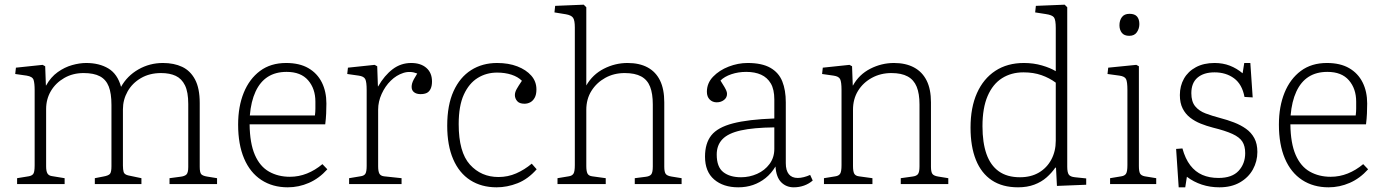

<svg xmlns="http://www.w3.org/2000/svg" viewBox="-20 -786 5903 820"><path d="M53 0V-25L102 -33Q115 -35 121.5 -42.5Q128 -50 128 -80V-401Q128 -430 123.5 -444.5Q119 -459 94 -463L45 -470L48 -497L162 -509L173 -503L176 -421H177Q197 -457 226.5 -478Q256 -499 288 -508Q320 -517 348 -517Q404 -517 443 -493.5Q482 -470 497 -415Q523 -462 571 -489.5Q619 -517 676 -517Q723 -517 758 -500.5Q793 -484 813 -446.5Q833 -409 833 -346V-74Q833 -49 839.5 -42Q846 -35 864 -32L907 -25V0H704V-25L749 -31Q768 -33 776 -40.5Q784 -48 784 -73V-342Q784 -393 770 -421.5Q756 -450 730.5 -462Q705 -474 668 -474Q619 -474 582 -452.5Q545 -431 525 -395.5Q505 -360 505 -319V-79Q505 -62 508 -51.5Q511 -41 527 -37L584 -25V0H385V-25L421 -32Q444 -36 450 -44Q456 -52 456 -76V-338Q456 -387 444.5 -416.5Q433 -446 407 -460Q381 -474 337 -474Q291 -474 254.5 -453Q218 -432 197.5 -397.5Q177 -363 177 -320V-76Q177 -55 182.5 -45.5Q188 -36 201 -34L256 -25V0Z M1209 14Q1144 14 1096 -17.5Q1048 -49 1022.5 -109Q997 -169 997 -254Q997 -331 1021 -390Q1045 -449 1090.5 -483Q1136 -517 1202 -517Q1259 -517 1297 -495Q1335 -473 1354.5 -434Q1374 -395 1374 -344Q1374 -323 1373 -301Q1372 -279 1369 -255H1046Q1047 -174 1068.5 -124.5Q1090 -75 1129 -53Q1168 -31 1218 -31Q1256 -31 1291 -45Q1326 -59 1357 -85L1378 -63Q1343 -24 1299.5 -5Q1256 14 1209 14ZM1047 -293H1325Q1327 -309 1327 -322Q1327 -335 1327 -352Q1327 -407 1296 -443Q1265 -479 1204 -479Q1157 -479 1124 -458Q1091 -437 1071.5 -395Q1052 -353 1047 -293Z M1471 0V-25L1519 -33Q1535 -35 1540.5 -44Q1546 -53 1546 -78V-401Q1546 -436 1540 -448Q1534 -460 1512 -463L1463 -470L1466 -497L1580 -509L1591 -503L1594 -417H1595Q1622 -464 1657 -490.5Q1692 -517 1736 -517Q1777 -517 1801 -496Q1825 -475 1825 -438Q1825 -419 1819 -406.5Q1813 -394 1802.5 -389Q1792 -384 1776 -384Q1759 -384 1748.5 -392Q1738 -400 1738 -415Q1738 -422 1740 -429.5Q1742 -437 1747.5 -447.5Q1753 -458 1762 -472Q1732 -484 1702.5 -474.5Q1673 -465 1649 -441.5Q1625 -418 1610 -385Q1595 -352 1595 -318V-76Q1595 -55 1600 -45Q1605 -35 1620 -33L1695 -25V0Z M2101 14Q2036 14 1988.5 -16.5Q1941 -47 1915.5 -106Q1890 -165 1890 -249Q1890 -337 1917 -396.5Q1944 -456 1992 -486.5Q2040 -517 2103 -517Q2152 -517 2189.5 -502.5Q2227 -488 2249 -463Q2271 -438 2271 -404Q2271 -382 2263.5 -368.5Q2256 -355 2244.5 -349Q2233 -343 2220 -343Q2198 -343 2188.5 -354.5Q2179 -366 2179 -380Q2179 -392 2186.5 -405.5Q2194 -419 2209 -441Q2192 -458 2164.5 -467Q2137 -476 2103 -476Q2057 -476 2020 -453Q1983 -430 1961 -382Q1939 -334 1939 -256Q1939 -136 1987 -83Q2035 -30 2109 -30Q2149 -30 2184.5 -45.5Q2220 -61 2251 -87L2272 -63Q2235 -21 2190.5 -3.5Q2146 14 2101 14Z M2361 0V-25L2409 -33Q2423 -35 2429 -44Q2435 -53 2435 -81V-669Q2435 -699 2427.5 -710Q2420 -721 2397 -725L2348 -733L2351 -761L2473 -766L2484 -755V-422V-421Q2511 -468 2559 -492.5Q2607 -517 2660 -517Q2711 -517 2746 -498Q2781 -479 2799 -442Q2817 -405 2817 -349V-74Q2817 -52 2823 -43.5Q2829 -35 2848 -32L2891 -25V0H2691V-25L2738 -31Q2755 -33 2761.5 -41.5Q2768 -50 2768 -75V-340Q2768 -386 2756.5 -415.5Q2745 -445 2718.5 -459.5Q2692 -474 2648 -474Q2602 -474 2565 -453.5Q2528 -433 2506 -398Q2484 -363 2484 -317V-77Q2484 -55 2489 -45Q2494 -35 2509 -33L2567 -25V0Z M3133 14Q3069 14 3030 -19.5Q2991 -53 2991 -117Q2991 -174 3018 -208Q3045 -242 3110 -259Q3175 -276 3287 -280V-361Q3287 -404 3272 -429.5Q3257 -455 3230.5 -467Q3204 -479 3167 -479Q3133 -479 3103.5 -469Q3074 -459 3057 -442Q3068 -425 3074 -414.5Q3080 -404 3082.5 -397.5Q3085 -391 3085 -385Q3085 -369 3072 -359Q3059 -349 3041 -349Q3023 -349 3011 -361Q2999 -373 2999 -394Q2999 -431 3025.5 -458.5Q3052 -486 3092 -501.5Q3132 -517 3173 -517Q3234 -517 3270 -496.5Q3306 -476 3321 -438.5Q3336 -401 3336 -349V-89Q3336 -58 3349 -42Q3362 -26 3387 -26Q3399 -26 3413 -29.5Q3427 -33 3440 -39L3451 -15Q3435 -1 3414 6.5Q3393 14 3370 14Q3338 14 3316.5 -7.5Q3295 -29 3292 -75Q3274 -45 3249.5 -25.5Q3225 -6 3196 4Q3167 14 3133 14ZM3145 -29Q3181 -29 3213.5 -43.5Q3246 -58 3266.5 -85.5Q3287 -113 3287 -150V-242Q3198 -241 3144 -229Q3090 -217 3065.5 -191.5Q3041 -166 3041 -126Q3041 -73 3069 -51Q3097 -29 3145 -29Z M3499 0V-25L3548 -33Q3562 -35 3568 -44Q3574 -53 3574 -81V-401Q3574 -436 3568 -448Q3562 -460 3540 -463L3491 -470L3494 -497L3608 -509L3619 -503L3622 -421H3623Q3649 -468 3697 -492.5Q3745 -517 3798 -517Q3848 -517 3883.5 -498Q3919 -479 3937.5 -442Q3956 -405 3956 -349V-74Q3956 -52 3962 -43.5Q3968 -35 3987 -32L4030 -25V0H3827V-25L3877 -32Q3894 -34 3900.5 -42.5Q3907 -51 3907 -75V-340Q3907 -386 3895 -415.5Q3883 -445 3856.5 -459.5Q3830 -474 3787 -474Q3741 -474 3703.5 -453.5Q3666 -433 3644.5 -398Q3623 -363 3623 -317V-77Q3623 -55 3628 -45Q3633 -35 3648 -33L3706 -25V0Z M4328 14Q4261 14 4216 -16Q4171 -46 4148 -103Q4125 -160 4125 -241Q4125 -327 4152.5 -388.5Q4180 -450 4231 -483.5Q4282 -517 4353 -517Q4394 -517 4430 -506.5Q4466 -496 4489 -482V-666Q4489 -701 4481.5 -711.5Q4474 -722 4446 -726L4401 -733L4404 -761L4527 -766L4538 -755V-74Q4538 -50 4544.5 -40.5Q4551 -31 4571 -29L4619 -24V3L4494 8L4490 -70H4487Q4472 -48 4450 -28.5Q4428 -9 4397.5 2.5Q4367 14 4328 14ZM4336 -29Q4383 -29 4417 -49Q4451 -69 4470 -104.5Q4489 -140 4489 -185V-433Q4462 -453 4428 -465Q4394 -477 4351 -477Q4299 -477 4259.5 -452Q4220 -427 4198 -376Q4176 -325 4176 -247Q4176 -177 4193 -128.5Q4210 -80 4245.5 -54.5Q4281 -29 4336 -29Z M4721 0V-25L4769 -33Q4783 -35 4789 -44Q4795 -53 4795 -81V-401Q4795 -437 4789 -448.5Q4783 -460 4761 -463L4710 -470L4713 -497L4833 -509L4844 -503V-77Q4844 -54 4849 -45Q4854 -36 4869 -33L4918 -25V0ZM4803 -633Q4781 -633 4771 -646Q4761 -659 4761 -678Q4761 -699 4771.5 -713Q4782 -727 4804 -727Q4826 -727 4836 -715.5Q4846 -704 4846 -683Q4846 -664 4835.5 -648.5Q4825 -633 4803 -633Z M5014 14 5003 -150 5030 -152Q5042 -108 5063.5 -80Q5085 -52 5115 -39Q5145 -26 5184 -26Q5242 -26 5270 -56.5Q5298 -87 5298 -132Q5298 -162 5286 -181Q5274 -200 5243.5 -214Q5213 -228 5160 -241Q5133 -248 5108 -258Q5083 -268 5063 -283.5Q5043 -299 5031 -322.5Q5019 -346 5019 -380Q5019 -419 5036.5 -450Q5054 -481 5087.5 -499Q5121 -517 5167 -517Q5203 -517 5232.5 -505.5Q5262 -494 5287 -473L5294 -517H5320L5330 -370L5295 -372Q5285 -426 5250.5 -451.5Q5216 -477 5167 -477Q5121 -477 5094.5 -454.5Q5068 -432 5068 -388Q5068 -352 5084.5 -332Q5101 -312 5129 -301.5Q5157 -291 5191 -282Q5222 -274 5250.5 -263Q5279 -252 5301.5 -236Q5324 -220 5337 -196Q5350 -172 5350 -137Q5350 -97 5331 -62.5Q5312 -28 5275.5 -7Q5239 14 5188 14Q5148 14 5113 2.5Q5078 -9 5049 -31L5042 14Z M5654 14Q5589 14 5541 -17.5Q5493 -49 5467.5 -109Q5442 -169 5442 -254Q5442 -331 5466 -390Q5490 -449 5535.5 -483Q5581 -517 5647 -517Q5704 -517 5742 -495Q5780 -473 5799.5 -434Q5819 -395 5819 -344Q5819 -323 5818 -301Q5817 -279 5814 -255H5491Q5492 -174 5513.5 -124.5Q5535 -75 5574 -53Q5613 -31 5663 -31Q5701 -31 5736 -45Q5771 -59 5802 -85L5823 -63Q5788 -24 5744.5 -5Q5701 14 5654 14ZM5492 -293H5770Q5772 -309 5772 -322Q5772 -335 5772 -352Q5772 -407 5741 -443Q5710 -479 5649 -479Q5602 -479 5569 -458Q5536 -437 5516.5 -395Q5497 -353 5492 -293Z"/></svg>

Font: Literata ExtraLight
Style: Regular
Weight: 250
Designer: Latin by Veronika Burian and Jose Scaglione. Greek by Irene Vlachou. Cyrillic by Vera Evstafieva.
Foundry: TypeTogether
Version: Version 3.103;gftools[0.9.29]